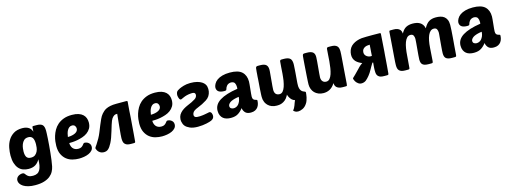

<svg xmlns="http://www.w3.org/2000/svg" viewBox="-11 -1423 6588 2480"><g transform="rotate(-15 3283.5 -183.5)"><path d="M368 -118Q343 -73 307 -51.5Q271 -30 217 -30Q176 -30 142 -43Q108 -56 84 -84Q60 -112 46.5 -154.5Q33 -197 33 -256Q33 -304 43 -357.5Q53 -411 79.5 -456Q106 -501 152 -530.5Q198 -560 270 -560Q300 -560 321.5 -553.5Q343 -547 358.5 -536Q374 -525 383.5 -510Q393 -495 398 -478Q398 -477 398.5 -485.5Q399 -494 400 -505Q401 -516 401.5 -526.5Q402 -537 402 -540Q403 -550 415 -550H461Q513 -550 536.5 -528.5Q560 -507 560 -447Q560 -439 559 -410.5Q558 -382 555.5 -342Q553 -302 549 -253.5Q545 -205 540 -156Q535 -107 529 -62Q523 -17 516 17Q509 51 492 83Q475 115 444 140Q413 165 364.5 180Q316 195 246 195Q193 195 153.5 185Q114 175 88 158.5Q62 142 48.5 121Q35 100 35 79Q35 60 43 46Q51 32 64 23Q77 14 92.5 9.5Q108 5 122 5Q139 5 147 15Q155 25 165 37.5Q175 50 193 60Q211 70 249 70Q315 70 341.5 21.5Q368 -27 368 -118ZM284 -163Q320 -163 340.5 -180Q361 -197 372 -221Q383 -245 386 -271Q389 -297 389 -316Q389 -376 370.5 -401.5Q352 -427 315 -427Q278 -427 257 -407Q236 -387 225.5 -359.5Q215 -332 212 -304.5Q209 -277 209 -262Q209 -212 226 -187.5Q243 -163 284 -163Z M880 10Q836 10 792.5 -1Q749 -12 714.5 -39Q680 -66 658 -111Q636 -156 636 -224Q636 -249 640 -284Q644 -319 655.5 -356Q667 -393 687.5 -429.5Q708 -466 741 -495Q774 -524 821 -542Q868 -560 933 -560Q985 -560 1021 -548Q1057 -536 1079 -515.5Q1101 -495 1111 -468Q1121 -441 1121 -410Q1121 -364 1102.5 -332Q1084 -300 1054.5 -278.5Q1025 -257 989 -245Q953 -233 918 -226.5Q883 -220 853.5 -218.5Q824 -217 808 -217Q808 -198 813.5 -179.5Q819 -161 830 -147Q841 -133 859 -124Q877 -115 903 -115Q929 -115 943.5 -123.5Q958 -132 967 -142.5Q976 -153 982.5 -161.5Q989 -170 1000 -170Q1005 -170 1017.5 -167.5Q1030 -165 1043 -157Q1056 -149 1066 -135Q1076 -121 1076 -99Q1076 -70 1058 -49Q1040 -28 1011.5 -15Q983 -2 948 4Q913 10 880 10ZM899 -427Q877 -427 861.5 -414.5Q846 -402 835.5 -383Q825 -364 819.5 -341Q814 -318 811 -297Q873 -298 911.5 -318Q950 -338 950 -375Q950 -395 937.5 -411Q925 -427 899 -427Z M1660 -550Q1665 -550 1670 -548Q1675 -546 1675 -538Q1675 -534 1673.5 -518.5Q1672 -503 1670.5 -483.5Q1669 -464 1667.5 -444.5Q1666 -425 1665 -414Q1664 -399 1663 -378.5Q1662 -358 1660 -332Q1658 -306 1655.5 -274Q1653 -242 1650 -204Q1647 -166 1643.5 -120Q1640 -74 1635 -20Q1635 -7 1630 -4Q1627 0 1613 0H1577Q1546 0 1527 -6Q1510 -11 1496 -25Q1484 -37 1480 -54Q1478 -63 1476.5 -73Q1475 -83 1475 -95Q1475 -103 1475.5 -113Q1476 -123 1477 -137Q1477 -143 1477.5 -149.5Q1478 -156 1479 -164Q1480 -177 1482.5 -204.5Q1485 -232 1488.5 -268Q1492 -304 1496 -344Q1500 -384 1504 -422Q1497 -423 1481 -420.5Q1465 -418 1448 -402Q1438 -392 1430.5 -381.5Q1423 -371 1415.5 -352.5Q1408 -334 1398.5 -304.5Q1389 -275 1375 -227Q1347 -131 1320 -79Q1293 -27 1269 -7Q1257 4 1242 8.5Q1227 13 1212 13Q1197 13 1183 9Q1169 5 1159 -2Q1138 -16 1129 -33Q1120 -50 1118 -57Q1114 -67 1123 -79Q1127 -85 1145.5 -112Q1164 -139 1185 -177Q1205 -213 1220.5 -252.5Q1236 -292 1255 -338Q1270 -373 1286.5 -410.5Q1303 -448 1326 -474Q1338 -487 1352.5 -500.5Q1367 -514 1389.5 -525Q1412 -536 1445 -543Q1478 -550 1526 -550H1565H1660Z M1990 10Q1946 10 1902.5 -1Q1859 -12 1824.5 -39Q1790 -66 1768 -111Q1746 -156 1746 -224Q1746 -249 1750 -284Q1754 -319 1765.5 -356Q1777 -393 1797.5 -429.5Q1818 -466 1851 -495Q1884 -524 1931 -542Q1978 -560 2043 -560Q2095 -560 2131 -548Q2167 -536 2189 -515.5Q2211 -495 2221 -468Q2231 -441 2231 -410Q2231 -364 2212.5 -332Q2194 -300 2164.5 -278.5Q2135 -257 2099 -245Q2063 -233 2028 -226.5Q1993 -220 1963.5 -218.5Q1934 -217 1918 -217Q1918 -198 1923.5 -179.5Q1929 -161 1940 -147Q1951 -133 1969 -124Q1987 -115 2013 -115Q2039 -115 2053.5 -123.5Q2068 -132 2077 -142.5Q2086 -153 2092.5 -161.5Q2099 -170 2110 -170Q2115 -170 2127.5 -167.5Q2140 -165 2153 -157Q2166 -149 2176 -135Q2186 -121 2186 -99Q2186 -70 2168 -49Q2150 -28 2121.5 -15Q2093 -2 2058 4Q2023 10 1990 10ZM2009 -427Q1987 -427 1971.5 -414.5Q1956 -402 1945.5 -383Q1935 -364 1929.5 -341Q1924 -318 1921 -297Q1983 -298 2021.5 -318Q2060 -338 2060 -375Q2060 -395 2047.5 -411Q2035 -427 2009 -427Z M2325 -495Q2335 -512 2371 -529Q2380 -533 2394 -538.5Q2408 -544 2426.5 -549.5Q2445 -555 2468 -558.5Q2491 -562 2517 -562Q2571 -562 2608 -552Q2645 -542 2669 -526.5Q2693 -511 2705 -493Q2717 -475 2720 -459Q2727 -427 2721.5 -395Q2716 -363 2699 -336Q2682 -310 2653 -291.5Q2624 -273 2594 -258Q2565 -243 2533.5 -231Q2502 -219 2482 -205Q2462 -191 2455.5 -171.5Q2449 -152 2453 -140Q2457 -128 2466 -122.5Q2475 -117 2492 -115Q2527 -112 2569 -118Q2579 -119 2591.5 -121.5Q2604 -124 2616 -126Q2628 -128 2637 -130Q2646 -132 2651 -133Q2660 -135 2667 -132.5Q2674 -130 2679 -125Q2688 -114 2691.5 -95.5Q2695 -77 2691 -63Q2687 -49 2678.5 -40Q2670 -31 2653 -22Q2644 -18 2626.5 -12.5Q2609 -7 2585 -2Q2561 3 2531.5 6.5Q2502 10 2470 10Q2405 10 2364 -8Q2323 -26 2303 -50Q2293 -62 2286.5 -77.5Q2280 -93 2277 -109.5Q2274 -126 2275 -142.5Q2276 -159 2280 -173Q2288 -201 2309 -224Q2330 -247 2356 -263Q2382 -279 2412.5 -292Q2443 -305 2469 -317Q2495 -330 2515.5 -343Q2536 -356 2542 -370Q2549 -385 2549 -396Q2549 -407 2545 -414Q2541 -421 2534.5 -424.5Q2528 -428 2521 -429Q2507 -431 2481 -428.5Q2455 -426 2432 -420Q2409 -414 2386.5 -403.5Q2364 -393 2354 -389Q2346 -386 2340 -389Q2334 -392 2330 -398Q2325 -405 2321.5 -417.5Q2318 -430 2316 -441Q2314 -452 2316.5 -468.5Q2319 -485 2325 -495Z M3077 -227Q3049 -224 3022 -217Q2995 -210 2974 -200Q2953 -190 2940 -174Q2927 -158 2927 -145Q2927 -120 2943 -110.5Q2959 -101 2977 -101Q2994 -101 3011.5 -108.5Q3029 -116 3042 -131.5Q3055 -147 3065 -170Q3075 -193 3077 -227ZM2766 -123Q2766 -206 2847 -257Q2928 -308 3086 -332Q3087 -334 3087.5 -339.5Q3088 -345 3088 -356Q3088 -388 3076 -409.5Q3064 -431 3026 -433Q3005 -431 2992 -424.5Q2979 -418 2969.5 -406.5Q2960 -395 2956.5 -387Q2953 -379 2947 -361Q2945 -352 2938.5 -349.5Q2932 -347 2918 -347Q2816 -347 2816 -420Q2816 -439 2830.5 -467Q2845 -495 2873.5 -515.5Q2902 -536 2945 -548Q2988 -560 3045 -560Q3156 -560 3206 -514Q3256 -468 3256 -384Q3256 -373 3253.5 -344.5Q3251 -316 3247.5 -284.5Q3244 -253 3241.5 -225Q3239 -197 3239 -186Q3239 -161 3248 -150.5Q3257 -140 3268.5 -136Q3280 -132 3289 -130Q3298 -128 3298 -120Q3298 -98 3292 -75Q3286 -52 3272.5 -33Q3259 -14 3235.5 -2Q3212 10 3178 10Q3130 10 3106 -13Q3082 -36 3074 -77Q3050 -42 3011.5 -16Q2973 10 2911 10Q2881 10 2854.5 3Q2828 -4 2808.5 -20Q2789 -36 2777.5 -61.5Q2766 -87 2766 -123Z M3921 -70Q3928 -67 3929 -64Q3930 -61 3930 -56Q3929 -48 3927.5 -31Q3926 -14 3921.5 6Q3917 26 3909.5 47.5Q3902 69 3889 87Q3864 124 3830.5 139Q3797 154 3772 154Q3746 154 3731 144.5Q3716 135 3714 132Q3707 125 3713 120Q3720 114 3729 97.5Q3738 81 3743 67Q3748 53 3754 36Q3760 19 3768 2Q3743 -5 3727.5 -20.5Q3712 -36 3703 -52Q3692 -70 3686 -92H3684Q3683 -90 3681 -84Q3680 -81 3678 -79Q3660 -46 3638 -28Q3616 -10 3594 -1.5Q3572 7 3553.5 8.5Q3535 10 3524 10Q3486 10 3456 -2Q3428 -13 3405 -36Q3395 -47 3387 -59Q3379 -71 3374 -86Q3368 -100 3365.5 -115.5Q3363 -131 3363 -148Q3363 -154 3363 -164.5Q3363 -175 3364 -190Q3365 -205 3366 -221.5Q3367 -238 3368 -257Q3371 -293 3374 -335Q3376 -356 3377 -375.5Q3378 -395 3379 -414Q3381 -432 3382 -448.5Q3383 -465 3384 -479Q3386 -493 3386.5 -503Q3387 -513 3388 -519Q3389 -536 3396 -543Q3403 -550 3416 -550H3448Q3478 -550 3499 -544Q3519 -538 3530 -527Q3541 -516 3546 -500Q3551 -483 3551 -465Q3551 -454 3550 -439.5Q3549 -425 3547 -406Q3545 -386 3543.5 -366.5Q3542 -347 3540 -327Q3538 -306 3536.5 -287Q3535 -268 3533 -250Q3530 -214 3530 -198Q3530 -163 3547 -143Q3565 -124 3596 -124Q3623 -124 3641 -145Q3659 -166 3671 -201Q3682 -233 3690 -280Q3693 -302 3695.5 -324Q3698 -346 3700 -369Q3703 -414 3706 -456Q3709 -500 3712 -530Q3712 -538 3718 -544Q3722 -550 3734 -550H3770Q3785 -550 3797.5 -548Q3810 -546 3820 -543Q3839 -537 3851 -525Q3862 -514 3867 -495Q3872 -475 3872 -455Q3872 -447 3871.5 -436.5Q3871 -426 3870 -412Q3869 -398 3868 -379Q3867 -360 3865 -336Q3863 -312 3860.5 -281.5Q3858 -251 3855 -213Q3855 -209 3854.5 -205Q3854 -201 3854 -197Q3851 -157 3857.5 -133.5Q3864 -110 3875 -97.5Q3886 -85 3899 -79.5Q3912 -74 3921 -70Z M4177 -465Q4177 -444 4173.5 -406Q4170 -368 4166.5 -327Q4163 -286 4159.5 -250Q4156 -214 4156 -198Q4156 -163 4173.5 -143.5Q4191 -124 4222 -124Q4249 -124 4267.5 -145.5Q4286 -167 4297.5 -201.5Q4309 -236 4316 -280Q4323 -324 4326.5 -369Q4330 -414 4332.5 -456.5Q4335 -499 4338 -530Q4339 -538 4344 -544Q4349 -550 4360 -550H4396Q4427 -550 4446.5 -543.5Q4466 -537 4477.5 -525Q4489 -513 4493.5 -495.5Q4498 -478 4498 -455Q4498 -440 4496.5 -412.5Q4495 -385 4491 -336.5Q4487 -288 4481.5 -213.5Q4476 -139 4468 -29Q4466 -8 4463.5 -4Q4461 0 4447 0H4408Q4378 0 4358.5 -7Q4339 -14 4327 -25Q4315 -36 4310 -51Q4305 -66 4304 -82Q4289 -56 4270.5 -38Q4252 -20 4232 -9.5Q4212 1 4191 5.5Q4170 10 4150 10Q4112 10 4082 -2.5Q4052 -15 4031.5 -36Q4011 -57 4000 -86Q3989 -115 3989 -148Q3989 -161 3990.5 -190.5Q3992 -220 3994.5 -257Q3997 -294 4000 -335.5Q4003 -377 4005.5 -414Q4008 -451 4010.5 -479Q4013 -507 4014 -519Q4016 -537 4022 -543.5Q4028 -550 4042 -550H4074Q4105 -550 4125 -544Q4145 -538 4156.5 -527Q4168 -516 4172.5 -500.5Q4177 -485 4177 -465Z M5049 -550Q5054 -549 5058 -547Q5062 -545 5061 -538V-534Q5061 -532 5060.5 -528Q5060 -524 5060 -519L5045 -304Q5043 -283 5041 -258Q5039 -233 5037 -204Q5034 -166 5030.5 -120Q5027 -74 5022 -20Q5020 -6 5017 -4Q5013 0 5000 0H4964Q4932 0 4913 -6Q4896 -11 4882 -25Q4877 -31 4872.5 -38Q4868 -45 4866 -54Q4862 -70 4862 -95Q4862 -103 4862 -113Q4862 -123 4863 -137Q4864 -143 4864 -149.5Q4864 -156 4865 -164Q4866 -170 4866.5 -181Q4867 -192 4869 -206H4866Q4862 -206 4859 -207Q4855 -200 4848 -189Q4842 -179 4833 -164Q4824 -149 4813 -128Q4790 -85 4764.5 -54Q4739 -23 4717 -5Q4694 13 4663 15.5Q4632 18 4610 0Q4587 -17 4577 -37Q4567 -57 4565 -65Q4563 -72 4564 -75.5Q4565 -79 4570 -83Q4575 -88 4601.5 -113Q4628 -138 4662 -175Q4687 -203 4705 -217Q4723 -231 4731 -236Q4726 -238 4722 -239.5Q4718 -241 4713 -243Q4689 -254 4669 -269Q4649 -284 4636.5 -304Q4624 -324 4620 -349.5Q4616 -375 4622 -407Q4635 -471 4685.5 -505.5Q4736 -540 4807 -548Q4830 -550 4870.5 -550.5Q4911 -551 4951 -551Q4998 -551 5050 -550ZM4875 -293Q4876 -317 4878 -341.5Q4880 -366 4881.5 -387Q4883 -408 4884 -422.5Q4885 -437 4885 -440Q4867 -440 4849 -437Q4831 -434 4816 -425.5Q4801 -417 4791 -403Q4781 -389 4780 -366Q4779 -345 4788.5 -330Q4798 -315 4812.5 -306Q4827 -297 4844 -293.5Q4861 -290 4875 -293Z M5316 -180Q5313 -134 5309 -92.5Q5305 -51 5303 -20Q5302 -8 5298 -4Q5294 0 5281 0H5245Q5214 0 5194.5 -6.5Q5175 -13 5163.5 -25Q5152 -37 5147.5 -54.5Q5143 -72 5143 -95Q5143 -110 5144.5 -137.5Q5146 -165 5150 -213.5Q5154 -262 5159.5 -336.5Q5165 -411 5173 -521Q5174 -543 5178 -547Q5181 -550 5194 -550H5233Q5263 -550 5282 -543Q5301 -536 5313 -525Q5325 -514 5330 -499Q5335 -484 5336 -468Q5365 -522 5402 -541Q5439 -560 5489 -560Q5516 -560 5541 -555Q5566 -550 5586 -538Q5606 -526 5620 -506.5Q5634 -487 5640 -457Q5671 -515 5708 -537.5Q5745 -560 5801 -560Q5832 -560 5860.5 -553.5Q5889 -547 5910 -531Q5931 -515 5943.5 -487.5Q5956 -460 5956 -419Q5956 -388 5953 -343Q5950 -298 5946 -245.5Q5942 -193 5937 -137.5Q5932 -82 5929 -31Q5928 -20 5927 -14Q5926 -8 5923.5 -5Q5921 -2 5916 -1Q5911 0 5902 0H5870Q5838 0 5818 -6Q5798 -12 5787 -23Q5776 -34 5771.5 -50.5Q5767 -67 5767 -88Q5767 -101 5768.5 -125Q5770 -149 5772.5 -177Q5775 -205 5777.5 -235Q5780 -265 5782.5 -290.5Q5785 -316 5786.5 -335Q5788 -354 5788 -360Q5788 -386 5777.5 -406Q5767 -426 5737 -426Q5711 -426 5692 -409Q5673 -392 5660 -362Q5647 -332 5639 -291Q5631 -250 5628 -202Q5626 -171 5623 -131Q5620 -91 5616 -31Q5615 -20 5614 -14Q5613 -8 5610.5 -5Q5608 -2 5603 -1Q5598 0 5589 0H5557Q5525 0 5505 -6Q5485 -12 5474 -23Q5463 -34 5458.5 -50.5Q5454 -67 5454 -88Q5454 -108 5457.5 -146.5Q5461 -185 5464.5 -226.5Q5468 -268 5471.5 -305.5Q5475 -343 5475 -360Q5475 -386 5464.5 -406Q5454 -426 5424 -426Q5397 -426 5378 -406Q5359 -386 5346.5 -352.5Q5334 -319 5326.5 -274Q5319 -229 5316 -180Z M6326 -227Q6298 -224 6271 -217Q6244 -210 6223 -200Q6202 -190 6189 -174Q6176 -158 6176 -145Q6176 -120 6192 -110.5Q6208 -101 6226 -101Q6243 -101 6260.5 -108.5Q6278 -116 6291 -131.5Q6304 -147 6314 -170Q6324 -193 6326 -227ZM6015 -123Q6015 -206 6096 -257Q6177 -308 6335 -332Q6336 -334 6336.5 -339.5Q6337 -345 6337 -356Q6337 -388 6325 -409.5Q6313 -431 6275 -433Q6254 -431 6241 -424.5Q6228 -418 6218.5 -406.5Q6209 -395 6205.5 -387Q6202 -379 6196 -361Q6194 -352 6187.5 -349.5Q6181 -347 6167 -347Q6065 -347 6065 -420Q6065 -439 6079.5 -467Q6094 -495 6122.5 -515.5Q6151 -536 6194 -548Q6237 -560 6294 -560Q6405 -560 6455 -514Q6505 -468 6505 -384Q6505 -373 6502.5 -344.5Q6500 -316 6496.5 -284.5Q6493 -253 6490.5 -225Q6488 -197 6488 -186Q6488 -161 6497 -150.5Q6506 -140 6517.5 -136Q6529 -132 6538 -130Q6547 -128 6547 -120Q6547 -98 6541 -75Q6535 -52 6521.5 -33Q6508 -14 6484.5 -2Q6461 10 6427 10Q6379 10 6355 -13Q6331 -36 6323 -77Q6299 -42 6260.5 -16Q6222 10 6160 10Q6130 10 6103.5 3Q6077 -4 6057.5 -20Q6038 -36 6026.5 -61.5Q6015 -87 6015 -123Z"/></g></svg>

Font: Poetsen One
Style: Regular
Weight: 400
Designer: Pablo Impallari, Rodrigo Fuenzalida
Foundry: Pablo Impallari, Rodrigo Fuenzalida
Version: Version 1.001; ttfautohint (v0.93) -l 8 -r 50 -G 200 -x 14 -